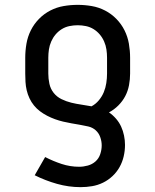

<svg xmlns="http://www.w3.org/2000/svg" viewBox="-20 -558 640 791"><path d="M312 213Q263 213 215 199.5Q167 186 123 164L166 89Q199 106 234 117.5Q269 129 306 129Q324 129 342 124Q360 119 373.5 107Q387 95 393 77Q399 59 399 41Q399 24 393 7Q387 -10 374 -21.5Q361 -33 343.5 -37Q326 -41 308.5 -44Q291 -47 274 -50Q257 -53 240 -57Q223 -61 206.5 -67Q190 -73 174.5 -81Q159 -89 145 -99.5Q131 -110 120 -123.5Q109 -137 101.5 -153Q94 -169 90 -186Q86 -203 85 -220.5Q84 -238 84 -255V-320Q84 -349 89 -378Q94 -407 107 -433Q120 -459 140.5 -480Q161 -501 187 -514.5Q213 -528 242 -533Q271 -538 300 -538Q329 -538 358 -533Q387 -528 413 -514.5Q439 -501 459.5 -480Q480 -459 493 -433Q506 -407 511 -378Q516 -349 516 -320V-255Q516 -231 511.5 -207Q507 -183 496 -162Q485 -141 467.5 -123.5Q450 -106 429 -95Q445 -84 458 -69Q471 -54 479 -36.5Q487 -19 491 0.5Q495 20 495 39Q495 63 489.5 86.5Q484 110 472.5 130.5Q461 151 443.5 167.5Q426 184 404.5 194.5Q383 205 359.5 209Q336 213 312 213ZM357 -120Q374 -129 387 -144.5Q400 -160 407.5 -178Q415 -196 418 -216Q421 -236 421 -255V-320Q421 -337 418.5 -354Q416 -371 409 -387Q402 -403 391 -416Q380 -429 365.5 -438Q351 -447 334 -450.5Q317 -454 300 -454Q283 -454 266 -450.5Q249 -447 234.5 -438Q220 -429 209 -416Q198 -403 191 -387Q184 -371 181.5 -354Q179 -337 179 -320V-255Q179 -234 183.5 -213Q188 -192 201 -175.5Q214 -159 233.5 -149.5Q253 -140 273.5 -135Q294 -130 315 -127Q336 -124 357 -120Z"/></svg>

Font: Iosevka Slab Medium Extended
Style: Regular
Weight: 500
Width: 7
Monospace: yes
Designer: Belleve Invis
Foundry: Belleve Invis
Version: Version 11.1.1; ttfautohint (v1.8.3)